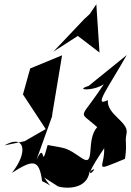

<svg xmlns="http://www.w3.org/2000/svg" viewBox="-20 -863 616 903"><path d="M252 13C260 19 386 42 401 -55C474 -109 325 50 470 -166C473 -70 411 -52 568 -116C579 -192 566 -189 575 -234C588 -290 482 -322 487 -392C416 -357 488 -448 576 -604L397 -459C308 -432 479 -435 485 -494C355 -284 340 -353 437 -265C382 -204 431 -75 365 -119C289 -171 296 -164 204 -181C169 -49 197 -209 151 -110L225 -316L226 -327L272 -603L122 -541L88 -419L195 -256L96 -199L1 -179C94 -234 117 -151 36 -50C134 -112 164 -118 178 -11C231 13 225 28 188 -28ZM376 -773 231 -620 346 -694 448 -616 433 -843 402 -797Z"/></svg>

Font: Asimov Silicon
Style: Regular
Weight: 400
Designer: Google
Version: Version 2.000980; 2014